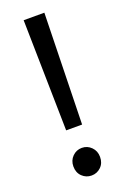

<svg xmlns="http://www.w3.org/2000/svg" viewBox="-133 -705 496 758"><g transform="rotate(-20 115.0 -326.0)"><path d="M72 -660H159L148 -194H81ZM59 -50Q59 -75 75.5 -91.5Q92 -108 115 -108Q138 -108 154.5 -91.5Q171 -75 171 -50Q171 -24 154.5 -8Q138 8 115 8Q92 8 75.5 -8Q59 -24 59 -50Z"/></g></svg>

Font: Mukta Mahee
Style: Regular
Weight: 400
Designer: Shuchita Grover, Noopur Datye, Girish Dalvi, Yashodeep Gholap
Foundry: Ek Type
Version: Version 2.538;PS 1.000;hotconv 16.6.51;makeotf.lib2.5.65220;